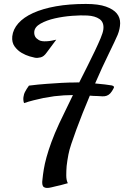

<svg xmlns="http://www.w3.org/2000/svg" viewBox="-20 -754 626 955"><path d="M374 -343.8Q394.5 -384.8 415 -425.3Q435.5 -465.8 452.1 -501Q468.8 -536.1 480.5 -564Q492.2 -591.8 494.1 -608.4Q496.1 -626 491.2 -638.7Q486.3 -651.4 475.1 -659.2Q463.9 -667 448.7 -671.4Q433.6 -675.8 415 -676.8Q382.8 -678.7 338.4 -675.3Q293.9 -671.9 252.9 -662.6Q211.9 -653.3 182.1 -636.7Q152.3 -620.1 150.4 -595.7Q149.4 -582 155.3 -571.3Q160.2 -562.5 173.3 -554.7Q186.5 -546.9 212.9 -548.8Q217.8 -548.8 224.6 -549.8Q230.5 -550.8 239.3 -552.2Q248 -553.7 259.8 -556.6L211.9 -492.2Q198.2 -472.7 182.6 -468.8Q167 -464.8 154.3 -466.8Q147.5 -467.8 127.4 -473.6Q107.4 -479.5 87.4 -491.2Q67.4 -502.9 52.7 -522.9Q38.1 -543 41 -573.2Q44.9 -608.4 71.3 -638.2Q97.7 -668 145 -689.5Q192.4 -710.9 258.3 -722.7Q324.2 -734.4 407.2 -734.4Q469.7 -734.4 506.8 -721.2Q543.9 -708 561 -687Q578.1 -666 577.6 -638.2Q577.1 -610.4 565.4 -581.1Q559.6 -567.4 548.3 -543.5Q537.1 -519.5 521.5 -487.8Q505.9 -456.1 488.3 -418Q470.7 -379.9 453.1 -338.9Q479.5 -336.9 501.5 -334Q523.4 -331.1 536.1 -329.1Q550.8 -325.2 545.9 -316.4Q537.1 -298.8 528.8 -290Q520.5 -281.2 510.7 -277.8Q501 -274.4 489.3 -274.9Q477.5 -275.4 462.9 -276.4Q454.1 -276.4 445.3 -276.9Q436.5 -277.3 426.8 -278.3Q408.2 -234.4 391.1 -191.4Q374 -148.4 359.9 -109.9Q345.7 -71.3 335 -39.1Q324.2 -6.8 320.3 14.6Q314.5 44.9 311.5 71.3Q309.6 93.8 309.6 118.2Q309.6 142.6 317.4 157.2Q296.9 163.1 281.7 167Q266.6 170.9 255.9 172.9Q244.1 175.8 236.3 177.7Q209 184.6 197.8 176.3Q186.5 168 191.4 136.7Q193.4 115.2 197.8 88.4Q202.1 61.5 211.4 27.8Q220.7 -5.9 235.8 -47.4Q251 -88.9 274.4 -139.6Q288.1 -168.9 305.7 -204.6Q323.2 -240.2 342.8 -281.2Q299.8 -281.2 250 -275.4Q222.7 -271.5 196.3 -266.6Q173.8 -261.7 147.9 -255.4Q122.1 -249 99.6 -241.2Q96.7 -249 96.2 -256.8Q95.7 -264.6 96.7 -271.5Q97.7 -278.3 99.6 -285.2Q101.6 -292 105.5 -298.8Q111.3 -310.5 124 -328.1Q169.9 -334 211.9 -336.9Q253.9 -339.8 286.1 -341.8Q324.2 -343.8 357.4 -343.8Q362.3 -344.7 365.7 -344.2Q369.1 -343.8 374 -343.8Z"/></svg>

Font: Satisfy
Style: Regular
Weight: 400
Designer: Font Diner, Inc
Foundry: Font Diner, Inc
Version: Version 1.001